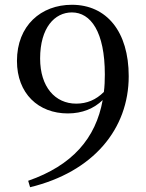

<svg xmlns="http://www.w3.org/2000/svg" viewBox="-20 -767 612 804"><path d="M106 17C370 -47 519 -226 519 -448C519 -634 427 -747 281 -747C152 -747 51 -660 51 -512C51 -375 141 -292 264 -292C325 -292 374 -313 410 -348C381 -187 282 -74 98 -10ZM415 -382C382 -349 344 -333 299 -333C211 -333 148 -403 148 -522C148 -651 209 -715 281 -715C360 -715 419 -634 419 -455C419 -430 418 -405 415 -382Z"/></svg>

Font: Source Han Serif CN Medium
Style: Regular
Weight: 500
Designer: Ryoko NISHIZUKA 西塚涼子 (kana & ideographs); Frank Grießhammer (Latin, Greek & Cyrillic); Wenlong ZHANG 张文龙 (bopomofo); San
Foundry: Adobe
Version: Version 2.002;hotconv 1.1.0;makeotfexe 2.6.0